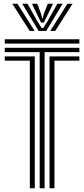

<svg xmlns="http://www.w3.org/2000/svg" viewBox="-20 -1011 452 1031"><path d="M5.5 -777V-800H406.2V-777ZM193 0V-731.2H5.5V-754.2H406.2V-731.2H219.5V0ZM140.2 0V-685.2H5.5V-708.2H166.8V0ZM246 0V-708.2H406.2V-685.2H272.5V0ZM46.2 -990.8H73.8L166 -844.8H139.5ZM99.5 -990.8H127.8L180.5 -897.2L203.5 -860.8H212.5L235.2 -897L288 -990.8H316.2L228.2 -844.8H187.5ZM151.8 -990.8H180.2L201.8 -933.2L205.8 -913.8H210L214.2 -933.2L236.5 -990.8H264.8L229.8 -919L215.5 -889.5H200.5L186.2 -919ZM342 -990.8H369.5L276.5 -844.8H249.8Z"/></svg>

Font: Big Shoulders Inline Text ExtraBold
Style: Regular
Weight: 800
Designer: Patric King
Foundry: XO Type Co
Version: Version 1.000